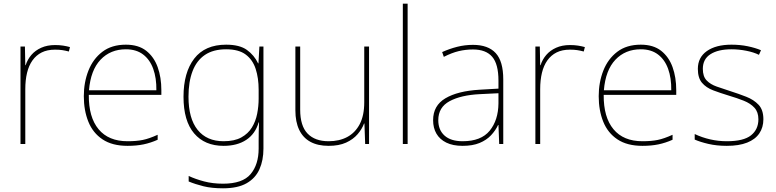

<svg xmlns="http://www.w3.org/2000/svg" viewBox="-20 -780 4202 1040"><path d="M278 -536Q302 -536 321.5 -533Q341 -530 359 -525L353 -501Q334 -506 317.5 -508.5Q301 -511 278 -511Q236 -511 206 -496Q176 -481 156 -453Q136 -425 126.5 -385.5Q117 -346 117 -297V0H91V-528H115L117 -427H119Q129 -458 150 -482.5Q171 -507 203.5 -521.5Q236 -536 278 -536Z M662 -538Q730 -538 772 -505Q814 -472 834 -416.5Q854 -361 854 -291V-266H461Q460 -145 514 -80Q568 -15 671 -15Q719 -15 753.5 -22Q788 -29 834 -50V-23Q796 -6 757.5 2Q719 10 671 10Q588 10 535.5 -25Q483 -60 458.5 -121Q434 -182 434 -259Q434 -334 459 -397.5Q484 -461 534.5 -499.5Q585 -538 662 -538ZM662 -513Q578 -513 524.5 -456.5Q471 -400 462 -291H827Q828 -357 810 -407Q792 -457 755 -485Q718 -513 662 -513Z M1205 -538Q1278 -538 1317.5 -509.5Q1357 -481 1378 -437H1380L1385 -528H1407V25Q1407 88 1385.5 136.5Q1364 185 1316 212.5Q1268 240 1188 240Q1127 240 1082.5 229Q1038 218 1002 203V173Q1038 190 1085 202.5Q1132 215 1188 215Q1294 215 1337.5 163Q1381 111 1381 25V-17Q1381 -46 1381.5 -67Q1382 -88 1383 -117H1381Q1363 -55 1314 -22.5Q1265 10 1191 10Q1089 10 1031.5 -57.5Q974 -125 974 -256Q974 -387 1032 -462.5Q1090 -538 1205 -538ZM1205 -513Q1135 -513 1090 -482.5Q1045 -452 1023 -394.5Q1001 -337 1001 -256Q1001 -138 1050.5 -76.5Q1100 -15 1191 -15Q1250 -15 1287 -35.5Q1324 -56 1344.5 -89.5Q1365 -123 1373 -164Q1381 -205 1381 -246V-294Q1381 -357 1365 -406.5Q1349 -456 1311 -484.5Q1273 -513 1205 -513Z M1979 -528V0H1958L1954 -111H1952Q1941 -81 1917 -53Q1893 -25 1854.5 -7.5Q1816 10 1760 10Q1701 10 1661 -12Q1621 -34 1600.5 -77Q1580 -120 1580 -182V-528H1606V-186Q1606 -98 1646 -56.5Q1686 -15 1760 -15Q1818 -15 1861 -38Q1904 -61 1928.5 -107.5Q1953 -154 1953 -226V-528Z M2188 0H2162V-760H2188Z M2542 -537Q2624 -537 2665 -492.5Q2706 -448 2706 -350V0H2684L2680 -103H2678Q2664 -73 2639.5 -47Q2615 -21 2577.5 -5.5Q2540 10 2486 10Q2433 10 2397.5 -7.5Q2362 -25 2344 -56Q2326 -87 2326 -129Q2326 -208 2392.5 -247.5Q2459 -287 2577 -294L2680 -300V-343Q2680 -433 2646 -472.5Q2612 -512 2542 -512Q2502 -512 2464.5 -503Q2427 -494 2384 -472L2375 -498Q2415 -516 2456.5 -526.5Q2498 -537 2542 -537ZM2579 -270Q2477 -265 2415.5 -232Q2354 -199 2354 -129Q2354 -76 2388 -45.5Q2422 -15 2486 -15Q2586 -15 2632.5 -72Q2679 -129 2680 -220V-275Z M3067 -536Q3091 -536 3110.5 -533Q3130 -530 3148 -525L3142 -501Q3123 -506 3106.5 -508.5Q3090 -511 3067 -511Q3025 -511 2995 -496Q2965 -481 2945 -453Q2925 -425 2915.5 -385.5Q2906 -346 2906 -297V0H2880V-528H2904L2906 -427H2908Q2918 -458 2939 -482.5Q2960 -507 2992.5 -521.5Q3025 -536 3067 -536Z M3451 -538Q3519 -538 3561 -505Q3603 -472 3623 -416.5Q3643 -361 3643 -291V-266H3250Q3249 -145 3303 -80Q3357 -15 3460 -15Q3508 -15 3542.5 -22Q3577 -29 3623 -50V-23Q3585 -6 3546.5 2Q3508 10 3460 10Q3377 10 3324.5 -25Q3272 -60 3247.5 -121Q3223 -182 3223 -259Q3223 -334 3248 -397.5Q3273 -461 3323.5 -499.5Q3374 -538 3451 -538ZM3451 -513Q3367 -513 3313.5 -456.5Q3260 -400 3251 -291H3616Q3617 -357 3599 -407Q3581 -457 3544 -485Q3507 -513 3451 -513Z M4115 -134Q4115 -90 4093 -57.5Q4071 -25 4027 -7.5Q3983 10 3917 10Q3862 10 3817 -0.5Q3772 -11 3743 -24V-54Q3783 -35 3827 -25Q3871 -15 3917 -15Q4008 -15 4048 -47Q4088 -79 4088 -134Q4088 -173 4066.5 -196.5Q4045 -220 4008.5 -234.5Q3972 -249 3928 -262Q3882 -276 3843.5 -290.5Q3805 -305 3782.5 -331.5Q3760 -358 3760 -407Q3760 -469 3809 -503.5Q3858 -538 3942 -538Q3989 -538 4030 -529.5Q4071 -521 4102 -508L4091 -483Q4063 -497 4022.5 -505Q3982 -513 3942 -513Q3870 -513 3828.5 -486.5Q3787 -460 3787 -407Q3787 -366 3807.5 -344.5Q3828 -323 3862.5 -311Q3897 -299 3937 -286Q3981 -272 4022 -256Q4063 -240 4089 -212.5Q4115 -185 4115 -134Z"/></svg>

Font: Noto Sans Armenian Thin
Style: Regular
Weight: 250
Version: Version 2.007